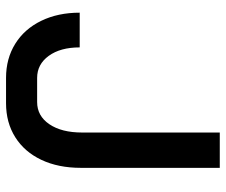

<svg xmlns="http://www.w3.org/2000/svg" viewBox="-76 -664 748 636"><g transform="rotate(90 298.0 -346.0)"><path d="M22 -236H137Q137 -172 165 -133.5Q193 -95 238 -95H318Q364 -95 391.5 -135.5Q419 -176 419 -244V-700H536V-240Q536 -165 509.5 -109Q483 -53 434.5 -22.5Q386 8 322 8H238Q174 8 125 -22.5Q76 -53 49 -108.5Q22 -164 22 -236Z"/></g></svg>

Font: Bai Jamjuree SemiBold
Style: Regular
Weight: 600
Version: Version 1.000; ttfautohint (v1.6)